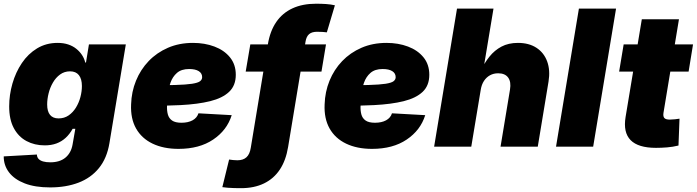

<svg xmlns="http://www.w3.org/2000/svg" viewBox="-24 -773 3673 1012"><path d="M240.2 214.8Q160.6 214.8 106.2 193.6Q51.8 172.4 23.7 135.7Q-4.4 99.1 -4.4 51.3L170.4 41.5Q170.9 55.7 179.4 64.7Q188 73.7 203.6 78.1Q219.2 82.5 241.2 82.5Q291 82.5 320.8 57.9Q350.6 33.2 358.4 -10.7L373 -94.2H358.9Q343.3 -65.9 322 -46.4Q300.8 -26.9 273.4 -16.8Q246.1 -6.8 211.9 -6.8Q158.2 -6.8 115.7 -29.5Q73.2 -52.2 48.8 -97.7Q24.4 -143.1 24.4 -211.9Q24.4 -272.9 41.5 -332.5Q58.6 -392.1 91.3 -440.7Q124 -489.3 171.6 -518.1Q219.2 -546.9 279.8 -546.9Q311 -546.9 335.7 -538.6Q360.4 -530.3 378.4 -515.6Q396.5 -501 408.4 -482.7Q420.4 -464.4 425.3 -443.4H429.2L444.8 -539.1H639.2L552.7 -18.1Q539.6 61 497.6 112.8Q455.6 164.6 389.9 189.7Q324.2 214.8 240.2 214.8ZM284.7 -148.9Q314.9 -148.9 337.9 -164.8Q360.8 -180.7 376.5 -206.3Q392.1 -231.9 399.9 -261.7Q407.7 -291.5 407.7 -319.8Q407.7 -356.9 391.8 -377Q376 -397 345.2 -397Q315.4 -397 292.7 -380.4Q270 -363.8 254.9 -337.6Q239.7 -311.5 232.2 -281Q224.6 -250.5 224.6 -222.2Q224.6 -186 239.7 -167.5Q254.9 -148.9 284.7 -148.9Z M917 11.7Q837.9 11.7 780.3 -15.9Q722.7 -43.5 693.1 -95.9Q663.6 -148.4 667 -222.7Q668.9 -289.1 692.9 -347.7Q716.8 -406.2 759.5 -450.9Q802.2 -495.6 861.3 -521.2Q920.4 -546.9 993.2 -546.9Q1055.2 -546.9 1106.4 -527.6Q1157.7 -508.3 1188.2 -470.7Q1218.8 -433.1 1218.8 -378.9Q1218.8 -322.3 1183.8 -289.1Q1148.9 -255.9 1083.7 -239.7Q1018.6 -223.6 927.5 -219Q836.4 -214.4 723.6 -214.4L741.7 -323.2Q838.9 -323.2 898.2 -325Q957.5 -326.7 988.5 -331.5Q1019.5 -336.4 1030.5 -345Q1041.5 -353.5 1041.5 -366.2Q1041.5 -386.7 1023.7 -397.9Q1005.9 -409.2 972.7 -409.2Q932.1 -409.2 908.7 -388.7Q885.3 -368.2 874.5 -336.9Q863.8 -305.7 860.4 -273.4Q856.9 -241.2 856.4 -217.8Q855 -190.9 860.6 -170.2Q866.2 -149.4 883.1 -137.7Q899.9 -126 932.6 -126Q967.3 -126 991 -138.9Q1014.6 -151.9 1022 -175.8L1197.3 -166Q1172.4 -86.4 1099.6 -37.4Q1026.9 11.7 917 11.7Z M1694.3 -539.1 1670.4 -395.5H1271L1295.4 -539.1ZM1246.6 218.8Q1229 218.8 1210.7 218.3Q1192.4 217.8 1176.3 216.6Q1160.2 215.3 1147.9 213.4L1183.6 67.9Q1193.4 69.3 1204.8 70.6Q1216.3 71.8 1227.1 71.8Q1257.8 71.8 1275.1 55.9Q1292.5 40 1297.9 5.4L1387.7 -538.6Q1399.4 -609.4 1432.1 -657Q1464.8 -704.6 1517.6 -729Q1570.3 -753.4 1642.1 -753.4Q1670.9 -753.4 1695.3 -751.7Q1719.7 -750 1741.2 -745.1L1698.7 -602.5Q1688 -604 1676.3 -604.7Q1664.6 -605.5 1647 -605.5Q1619.6 -605.5 1605.2 -593Q1590.8 -580.6 1586.4 -553.7L1494.6 1.5Q1482.9 72.8 1450.9 120.8Q1418.9 168.9 1367.4 193.8Q1315.9 218.8 1246.6 218.8Z M1937 11.7Q1857.9 11.7 1800.3 -15.9Q1742.7 -43.5 1713.1 -95.9Q1683.6 -148.4 1687 -222.7Q1689 -289.1 1712.9 -347.7Q1736.8 -406.2 1779.5 -450.9Q1822.3 -495.6 1881.3 -521.2Q1940.4 -546.9 2013.2 -546.9Q2075.2 -546.9 2126.5 -527.6Q2177.7 -508.3 2208.3 -470.7Q2238.8 -433.1 2238.8 -378.9Q2238.8 -322.3 2203.9 -289.1Q2168.9 -255.9 2103.8 -239.7Q2038.6 -223.6 1947.5 -219Q1856.4 -214.4 1743.7 -214.4L1761.7 -323.2Q1858.9 -323.2 1918.2 -325Q1977.5 -326.7 2008.5 -331.5Q2039.6 -336.4 2050.5 -345Q2061.5 -353.5 2061.5 -366.2Q2061.5 -386.7 2043.7 -397.9Q2025.9 -409.2 1992.7 -409.2Q1952.1 -409.2 1928.7 -388.7Q1905.3 -368.2 1894.5 -336.9Q1883.8 -305.7 1880.4 -273.4Q1877 -241.2 1876.5 -217.8Q1875 -190.9 1880.6 -170.2Q1886.2 -149.4 1903.1 -137.7Q1919.9 -126 1952.6 -126Q1987.3 -126 2011 -138.9Q2034.7 -151.9 2042 -175.8L2217.3 -166Q2192.4 -86.4 2119.6 -37.4Q2046.9 11.7 1937 11.7Z M2509.8 -299.3 2460 0H2264.2L2384.8 -727.5H2577.1L2522.5 -398.9H2509.3Q2529.3 -441.4 2555.9 -474.6Q2582.5 -507.8 2619.1 -527.3Q2655.8 -546.9 2706.1 -546.9Q2764.2 -546.9 2803.7 -521Q2843.3 -495.1 2860.1 -449Q2877 -402.8 2867.2 -342.8L2810.5 0H2614.3L2664.1 -300.8Q2670.9 -341.3 2654.5 -364Q2638.2 -386.7 2601.6 -386.7Q2577.6 -386.7 2558.6 -376.2Q2539.6 -365.7 2526.9 -346.4Q2514.2 -327.1 2509.8 -299.3Z M3223.1 -727.5 3102.5 0H2906.7L3027.3 -727.5Z M3628.9 -539.1 3605.5 -395.5H3239.3L3263.2 -539.1ZM3358.9 -671.4H3554.7L3473.1 -178.2Q3470.2 -159.7 3477.5 -151.1Q3484.9 -142.6 3506.3 -142.6Q3516.1 -142.6 3533.9 -144.3Q3551.8 -146 3557.6 -147.5L3552.2 -5.9Q3522 1.5 3491.7 3.9Q3461.4 6.3 3433.6 6.3Q3339.8 6.3 3299.8 -34.4Q3259.8 -75.2 3273.4 -156.7Z"/></svg>

Font: Inter 18pt Black
Style: Italic
Weight: 900
Italic angle: -9.3988°
Designer: Rasmus Andersson
Foundry: rsms
Version: Version 4.001;git-66647c0bb